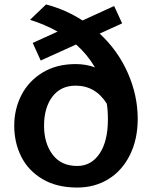

<svg xmlns="http://www.w3.org/2000/svg" viewBox="-20 -828 709 863"><path d="M599 -294Q599 -202 564 -131.5Q529 -61 467.5 -23Q406 15 327 15Q235 15 171 -23Q107 -61 75.5 -124Q44 -187 44 -263Q44 -338 76.5 -401Q109 -464 171.5 -502Q234 -540 320 -540Q367 -540 407 -525Q372 -584 322 -628L163 -556L127 -635L239 -686Q182 -718 115 -739L187 -808Q275 -785 351 -736L493 -801L529 -723L428 -677Q510 -601 554.5 -500Q599 -399 599 -294ZM465 -291Q465 -333 460 -362Q409 -443 320 -443Q253 -443 215.5 -393.5Q178 -344 178 -263Q178 -184 216.5 -133Q255 -82 327 -82Q390 -82 427.5 -137.5Q465 -193 465 -291Z"/></svg>

Font: MartelSansBold
Style: Bold
Weight: 700
Designer: Dan Reynolds and Mathieu Réguer
Foundry: Dan Reynolds and Mathieu Réguer
Version: Version 1.002; ttfautohint (v1.1) -l 5 -r 5 -G 72 -x 0 -D la